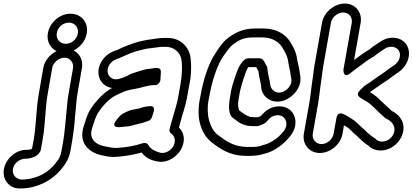

<svg xmlns="http://www.w3.org/2000/svg" viewBox="-20 -820 2316 1078"><path d="M336 -34 325 29C321 52 312 71 301 85C296 90 293 95 290 99C261 135 219 165 171 178C162 180 153 183 146 184L132 186C124 187 115 188 105 188H98C67 185 46 157 53 126C61 93 92 71 124 71H129C147 71 170 62 178 58C191 52 207 34 209 22L219 -34C236 -128 232 -205 248 -294L273 -438C278 -469 311 -496 342 -496C373 -496 395 -469 390 -438L365 -294C358 -257 357 -223 353 -188L350 -158C346 -123 342 -69 336 -34ZM169 -34 160 14C154 20 146 20 137 21H134C74 18 16 67 3 124C-11 184 30 238 88 238H96C108 238 119 238 130 236L144 234C155 232 165 230 177 226C238 209 291 172 329 124C350 98 368 67 375 29L386 -34C392 -70 399 -124 401 -163L404 -192C408 -229 409 -261 415 -294L440 -438C450 -497 410 -546 351 -546C292 -546 233 -497 223 -438L198 -294C182 -204 184 -120 169 -34ZM299 -635C305 -668 334 -693 367 -693C400 -693 423 -665 417 -632C411 -599 382 -574 349 -574C316 -574 293 -602 299 -635ZM249 -635C238 -574 279 -524 340 -524C400 -524 456 -572 467 -632C478 -693 437 -743 376 -743C316 -743 260 -695 249 -635Z M824 -434C797 -433 774 -424 760 -420C744 -416 729 -409 715 -405L709 -402C693 -392 669 -383 648 -377C596 -363 564 -417 598 -462C611 -479 623 -485 651 -494C652 -494 654 -496 655 -496C687 -511 715 -523 744 -532C770 -539 803 -548 831 -550C850 -552 875 -557 893 -557H912C957 -557 988 -526 997 -494C1005 -456 1003 -400 993 -345L980 -272C972 -229 956 -184 945 -142L939 -121C935 -105 924 -82 940 -71C958 -59 969 -36 956 -5C945 21 910 46 878 37C847 28 824 16 812 -7C806 -18 793 -19 782 -16L747 -6C716 2 683 7 645 10C620 13 598 7 575 3C514 -7 476 -42 499 -106C509 -138 518 -166 529 -184C553 -222 593 -268 635 -287L655 -296C681 -309 702 -315 733 -320C773 -326 809 -342 844 -342H850C865 -342 878 -356 880 -367C882 -376 881 -390 882 -397C883 -404 883 -411 883 -419C882 -447 848 -438 824 -434ZM609 -326C579 -310 553 -287 531 -262C516 -245 501 -229 487 -205C469 -177 461 -144 451 -114C417 -15 483 40 557 53C579 58 609 64 641 60C679 57 717 51 753 42L775 36C794 62 821 78 857 85C918 102 981 57 1002 7C1023 -41 1009 -80 985 -104C986 -106 987 -113 988 -117L994 -138C1004 -177 1021 -223 1030 -272L1043 -344C1054 -392 1057 -464 1047 -512C1034 -562 990 -607 921 -607H902C878 -607 853 -603 835 -600C803 -597 766 -588 738 -580C719 -574 705 -567 692 -563C672 -557 656 -547 642 -541C614 -532 583 -520 559 -488C505 -417 539 -336 609 -326ZM672 -183C672 -183 659 -175 658 -174C647 -163 639 -152 633 -145C633 -145 599 -106 647 -106H649C659 -106 672 -108 680 -109C701 -109 721 -115 735 -119L751 -123C771 -127 792 -133 815 -142C824 -146 831 -155 833 -162C840 -186 860 -224 824 -224C796 -224 774 -215 761 -211C735 -206 710 -203 690 -192Z M1461 44C1522 31 1575 -13 1609 -55C1675 -135 1626 -239 1527 -221C1492 -215 1467 -195 1445 -169C1443 -167 1439 -166 1428 -162H1402C1400 -163 1397 -163 1395 -163C1390 -163 1387 -163 1381 -165L1371 -169C1357 -174 1342 -187 1323 -200C1318 -211 1314 -233 1319 -259L1327 -306C1333 -330 1339 -354 1346 -374C1352 -391 1368 -443 1376 -443H1419C1421 -439 1424 -431 1431 -420C1434 -393 1440 -369 1445 -345L1447 -325C1452 -279 1504 -233 1573 -255C1621 -271 1676 -326 1666 -393L1663 -412C1660 -441 1651 -467 1648 -489C1643 -529 1624 -562 1608 -587C1581 -629 1531 -660 1459 -660H1414C1346 -660 1305 -639 1263 -609C1224 -580 1201 -538 1179 -504L1178 -503C1144 -442 1120 -365 1106 -283L1101 -258C1092 -208 1093 -160 1104 -123C1115 -83 1137 -44 1171 -19C1215 15 1270 55 1361 55H1391C1414 55 1440 51 1461 44ZM1221 -484C1244 -520 1266 -553 1289 -571C1325 -597 1349 -610 1406 -610H1451C1508 -610 1544 -586 1564 -555C1579 -531 1595 -503 1598 -475C1602 -445 1610 -420 1612 -399V-397L1616 -377C1621 -342 1592 -312 1565 -303C1529 -291 1503 -316 1498 -340L1495 -360V-362C1489 -387 1483 -413 1481 -439C1481 -443 1479 -448 1476 -451C1469 -459 1462 -493 1437 -493H1385C1372 -493 1361 -492 1353 -485C1320 -457 1308 -411 1298 -382C1289 -355 1281 -330 1277 -307L1269 -259C1263 -222 1264 -177 1286 -159C1305 -147 1318 -131 1346 -121L1358 -117C1366 -114 1380 -112 1391 -112H1424C1427 -112 1431 -113 1434 -114C1444 -118 1468 -124 1480 -140C1495 -159 1507 -168 1527 -172C1581 -182 1608 -125 1571 -81C1543 -46 1499 -14 1455 -5C1453 -5 1450 -3 1448 -2C1435 2 1417 5 1400 5H1370C1295 5 1250 -27 1205 -61C1180 -79 1164 -109 1154 -143C1146 -172 1143 -215 1151 -258L1156 -283C1169 -357 1192 -431 1221 -484Z M1838 -692C1843 -723 1875 -750 1907 -750C1939 -750 1960 -723 1955 -692L1908 -428C1908 -428 1907 -375 1948 -410C1971 -429 1996 -445 2023 -466C2039 -479 2058 -491 2077 -502C2079 -503 2081 -504 2082 -505C2098 -519 2123 -535 2138 -545C2168 -566 2205 -559 2219 -536C2235 -510 2221 -473 2195 -455C2182 -446 2168 -438 2155 -427C2137 -412 2109 -396 2083 -377L2059 -359C2052 -354 2043 -349 2034 -343C2023 -336 2010 -322 2000 -312C1994 -306 1979 -287 2000 -274C2007 -269 2013 -264 2026 -257C2049 -246 2067 -229 2086 -210C2101 -196 2112 -184 2129 -170C2137 -164 2143 -154 2154 -151C2181 -137 2199 -113 2194 -83C2188 -50 2158 -25 2125 -25C2108 -25 2096 -31 2087 -42C2085 -44 2083 -45 2081 -46C2067 -54 2055 -65 2041 -77C2033 -85 2023 -96 2011 -105C1996 -118 1986 -130 1968 -144C1965 -146 1958 -151 1956 -152C1938 -163 1926 -172 1907 -180C1907 -180 1876 -197 1869 -157L1853 -69C1848 -38 1816 -11 1785 -11C1754 -11 1731 -38 1736 -69L1766 -238C1772 -272 1775 -308 1780 -342L1788 -398C1790 -418 1793 -437 1796 -455ZM1788 -692 1746 -455C1743 -436 1740 -418 1738 -396L1730 -340C1725 -304 1722 -269 1716 -238L1686 -69C1676 -10 1717 39 1776 39C1835 39 1893 -10 1903 -69L1911 -116C1916 -113 1927 -108 1932 -104C1948 -92 1958 -79 1976 -64C1998 -45 2017 -21 2048 -3C2065 15 2089 25 2117 25C2177 25 2233 -23 2244 -83C2254 -142 2216 -180 2180 -197C2176 -201 2172 -205 2166 -210C2152 -222 2140 -234 2125 -248C2107 -266 2085 -288 2057 -302C2065 -309 2075 -315 2083 -321L2109 -339C2130 -355 2156 -368 2182 -390C2193 -398 2206 -406 2219 -416C2268 -450 2294 -518 2263 -568C2236 -611 2171 -624 2114 -585C2091 -569 2077 -562 2055 -543C2025 -526 1997 -504 1968 -483L2005 -692C2015 -751 1975 -800 1916 -800C1857 -800 1798 -751 1788 -692Z"/></svg>

Font: Blanket
Style: BlkOutlineObl
Weight: 900
Foundry: Cannot Into Space Fonts
Version: Version 0.9